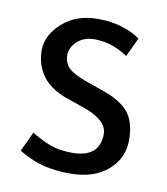

<svg xmlns="http://www.w3.org/2000/svg" viewBox="-62 -520 505 581"><g transform="rotate(10 191.0 -229.0)"><path d="M186.5 -54.2Q271 -54.2 271 -127Q271 -170.9 190.4 -197.3L142.6 -213.9Q91.3 -231.9 66.7 -265.4Q42 -298.8 42 -344.5Q42 -390.1 84.5 -428.5Q127 -466.8 193.4 -466.8Q237.3 -466.8 271.5 -455.3Q305.7 -443.8 324.2 -429.2L296.4 -370.6Q281.2 -382.8 253.4 -393.6Q225.6 -404.3 193.6 -404.3Q161.6 -404.3 141.1 -385.3Q120.6 -366.2 120.6 -342.8Q120.6 -319.3 136.2 -303.7Q151.9 -288.1 199.2 -271.5L247.1 -254.9Q299.3 -236.8 324.7 -207.5Q349.6 -177.7 349.6 -121.6Q349.6 -65.4 306.6 -28.3Q263.7 8.8 189.5 8.8Q149.9 8.8 113.5 0.7Q77.1 -7.3 32.2 -33.2L60.5 -93.8Q98.1 -71.3 124.5 -62.7Q150.9 -54.2 186.5 -54.2Z"/></g></svg>

Font: Molengo
Style: Regular
Weight: 400
Designer: moyogo
Foundry: moyogo
Version: Version 0.11; ttfautohint (v0.8) -G 32 -r 16 -x